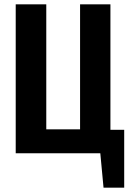

<svg xmlns="http://www.w3.org/2000/svg" viewBox="-20 -712 605 892"><path d="M493 -109H557V160H461L446 0H53V-692H195V-111H352V-692H493Z"/></svg>

Font: Fira Sans Extra Condensed SemiBold
Style: Regular
Weight: 600
Width: 1
Designer: Carrois Corporate & Edenspiekermann AG
Foundry: Carrois Corporate GbR & Edenspiekermann AG
Version: Version 4.203